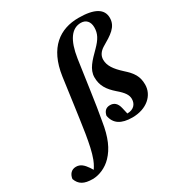

<svg xmlns="http://www.w3.org/2000/svg" viewBox="-388 -886 1192 1273"><g transform="rotate(-30 208.0 -249.5)"><path d="M-50.2 237.1C-1.7 237.1 55.6 213.6 96.6 170.2C144.7 120.2 177.2 49.8 194.6 -63.6C217.9 -188.2 237.4 -347.7 261.3 -505.3C281.1 -635.7 327.3 -699.8 397.8 -699.8C436.9 -699.8 461.2 -673.4 461.2 -629.3C461.2 -581.5 442.3 -547.4 395.3 -500.3C341.9 -446.8 295.8 -402.3 295.8 -341C295.8 -277.5 323.6 -235.4 376.2 -189.4C422.3 -150.4 439.5 -124.2 439.5 -93.7C439.5 -54 413.4 -24.9 365.6 -24.9C345.7 -24.9 329.1 -25.4 307.9 -27.4L368.5 -10.3L354.6 -70.7C345.1 -114.5 322 -130.5 292.6 -130.5C260.6 -130.5 244.1 -112 237.7 -81C249.7 -15.3 296.9 15.1 382 15.1C492.5 15.1 563.4 -51 563.4 -132.2C563.4 -195.6 539.8 -231 484.2 -280.6C432.1 -328.2 404.5 -367.3 404.5 -413.1C404.5 -444.8 422 -469.2 451.7 -487.7C525.9 -530.9 581.9 -563.4 581.9 -632.6C581.9 -700.4 523.3 -736 400.6 -736C259.6 -736 144.1 -658.3 114.8 -452.5C95.5 -315.5 78.1 -179.1 57.6 -47.2C45.7 23.9 34.4 80.6 16.3 128.3C3.8 160.6 -10.5 182.4 -25.2 201.2V205H-5.9V201.2L-28.8 164.4C-51.5 131.6 -73.2 110.5 -107.2 110.5C-142.9 110.5 -162.9 135.5 -167.6 169.4C-150.7 217.4 -116 237.1 -50.2 237.1Z"/></g></svg>

Font: Source Serif 4 Variable
Style: Italic
Weight: 400
Italic angle: -12°
Designer: Frank Grießhammer
Foundry: Adobe Systems Incorporated
Version: Version 4.004;hotconv 1.0.116;makeotfexe 2.5.65601